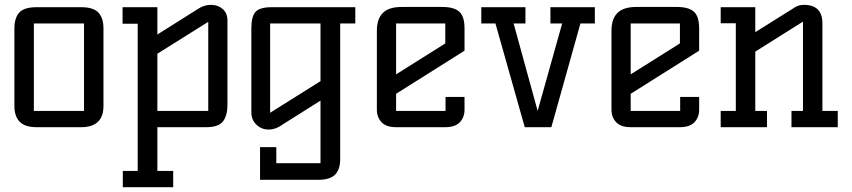

<svg xmlns="http://www.w3.org/2000/svg" viewBox="-20 -530 3551 800"><path d="M40 -88.9V-411.1Q40 -455.1 60.1 -477.5Q80.1 -500 132.8 -500H317.9Q369.6 -500 390.4 -477.3Q411.1 -454.6 411.1 -411.1V-88.9Q411.1 0 317.9 0H132.8Q84 0 62 -22.7Q40 -45.4 40 -88.9ZM121.1 -67.9H330.1V-432.1H121.1Z M490.7 -431.2V-500H635.7V-386.2L808.6 -495.1Q832.5 -509.8 858.9 -509.8Q888.2 -509.8 908 -492.4Q927.7 -475.1 927.7 -444.8V-94.2Q927.7 -47.9 908.9 -23.9Q890.1 0 837.9 0H635.7V182.1H701.7V250H491.7V182.1H553.7V-431.2ZM635.7 -67.9H847.7V-439L635.7 -306.2Z M1027.3 -61V-412.1Q1027.3 -460.9 1044.7 -480.5Q1062 -500 1112.3 -500H1460.4V-432.1H1397.5V132.8Q1397.5 176.3 1376 197.8Q1354.5 219.2 1305.7 219.2H1063.5V83H1131.3V149.9H1315.4V-110.8L1144.5 -2.9Q1122.6 9.8 1099.6 9.8Q1069.3 9.8 1048.3 -10.7Q1027.3 -31.2 1027.3 -61ZM1105.5 -60.1 1315.4 -191.9V-432.1H1105.5Z M1550.3 -73.2V-401.9Q1550.3 -451.2 1575.2 -476.1Q1600.1 -501 1653.3 -501H1822.3Q1872.1 -501 1893.8 -481.2Q1915.5 -461.4 1915.5 -412.1V-318.8L1630.4 -139.2V-67.9H1836.4V-126H1915.5V-73.2Q1915.5 -41 1895.8 -20.5Q1876 0 1835.4 0H1630.4Q1589.8 0 1570.1 -20.5Q1550.3 -41 1550.3 -73.2ZM1630.4 -220.2 1835.4 -349.1V-432.1H1630.4Z M1985.4 -432.1V-500H2169.4V-432.1H2120.1L2220.2 -67.9L2322.3 -432.1H2273.4V-500H2458.5V-432.1H2398.4L2277.3 0H2166.5L2044.4 -432.1Z M2527.8 -73.2V-401.9Q2527.8 -451.2 2552.7 -476.1Q2577.6 -501 2630.9 -501H2799.8Q2849.6 -501 2871.3 -481.2Q2893.1 -461.4 2893.1 -412.1V-318.8L2607.9 -139.2V-67.9H2814V-126H2893.1V-73.2Q2893.1 -41 2873.3 -20.5Q2853.5 0 2813 0H2607.9Q2567.4 0 2547.6 -20.5Q2527.8 -41 2527.8 -73.2ZM2607.9 -220.2 2813 -349.1V-432.1H2607.9Z M2982.9 0V-67.9H3045.9V-433.1H2982.9V-500H3127V-396L3293 -500Q3309.1 -509.8 3329.1 -509.8Q3406.7 -509.8 3406.7 -433.1V-67.9H3470.7V0H3277.8V-67.9H3325.7V-439.9L3127 -314.9V-67.9H3175.8V0Z"/></svg>

Font: Kelly Slab
Style: Regular
Weight: 400
Designer: Denis Masharov
Foundry: Denis Masharov
Version: Version 1.001